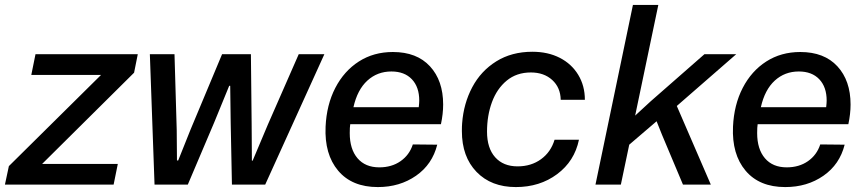

<svg xmlns="http://www.w3.org/2000/svg" viewBox="-46 -749 3505 779"><path d="M-10 -75 364 -445H81L98 -529H513L498 -454L125 -84H432L415 0H-26Z M562 -529H662L671 -222L672 -98H677L727 -223L855 -529H972L975 -246L976 -97H979L1041 -244L1166 -529H1270L1030 0H895L890 -250L888 -401H884L823 -252L716 0H581Z M1275 -235Q1279 -324 1314.5 -392.5Q1350 -461 1410 -499.5Q1470 -538 1548 -538Q1645 -538 1698.5 -480Q1752 -422 1752 -325Q1752 -287 1743 -245H1375Q1373 -233 1373 -209Q1373 -144 1404.5 -107Q1436 -70 1493 -70Q1543 -70 1579 -95Q1615 -120 1629 -163L1728 -162Q1708 -82 1642 -36Q1576 10 1487 10Q1382 10 1326 -56.5Q1270 -123 1275 -235ZM1653 -314Q1655 -332 1655 -341Q1655 -396 1625 -427.5Q1595 -459 1542 -459Q1485 -459 1444.5 -422Q1404 -385 1388 -314Z M1828 -217Q1828 -238 1829 -249Q1835 -329 1870 -395Q1905 -461 1967.5 -500Q2030 -539 2114 -539Q2177 -539 2225 -514.5Q2273 -490 2300 -445.5Q2327 -401 2327 -344H2229Q2228 -394 2194.5 -424.5Q2161 -455 2108 -455Q2050 -455 2010 -422Q1970 -389 1950 -334.5Q1930 -280 1930 -215Q1930 -148 1963 -111Q1996 -74 2054 -74Q2109 -74 2149 -103Q2189 -132 2204 -182H2303Q2285 -95 2214.5 -42.5Q2144 10 2047 10Q1947 10 1887.5 -51.5Q1828 -113 1828 -217Z M2522 -729H2625L2531 -280L2594 -338L2812 -529H2941L2700 -319L2838 0H2725L2640 -202L2618 -257L2507 -162L2473 0H2370Z M2928 -235Q2932 -324 2967.5 -392.5Q3003 -461 3063 -499.5Q3123 -538 3201 -538Q3298 -538 3351.5 -480Q3405 -422 3405 -325Q3405 -287 3396 -245H3028Q3026 -233 3026 -209Q3026 -144 3057.5 -107Q3089 -70 3146 -70Q3196 -70 3232 -95Q3268 -120 3282 -163L3381 -162Q3361 -82 3295 -36Q3229 10 3140 10Q3035 10 2979 -56.5Q2923 -123 2928 -235ZM3306 -314Q3308 -332 3308 -341Q3308 -396 3278 -427.5Q3248 -459 3195 -459Q3138 -459 3097.5 -422Q3057 -385 3041 -314Z"/></svg>

Font: Mona Sans Medium
Style: Italic
Weight: 500
Italic angle: -11.7°
Designer: Deni Anggara
Foundry: GitHub
Version: Version 2.000